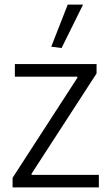

<svg xmlns="http://www.w3.org/2000/svg" viewBox="-20 -820 486 839"><path d="M204 -616 276 -800H343L249 -610ZM35 -43 318 -480V-485H45V-540H402V-499L118 -61V-56H412V-1H35Z"/></svg>

Font: Encode Sans Narrow
Style: Light
Weight: 300
Designer: Pablo Impallari, Andres Torresi
Foundry: Pablo Impallari, Andres Torresi
Version: Version 1.000; ttfautohint (v1.00) -l 8 -r 50 -G 200 -x 14 -